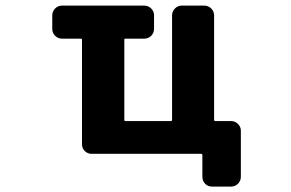

<svg xmlns="http://www.w3.org/2000/svg" viewBox="-20 -568 1040 687"><path d="M738.3 99.6Q723.6 99.6 713.9 89.4Q704.1 79.1 704.1 64.5V-12.7Q704.1 -17.6 699.2 -17.6H307.6Q293.9 -17.6 283.7 -27.3Q273.4 -37.1 273.4 -51.8V-425.8Q273.4 -429.7 268.6 -429.7H202.1Q187.5 -429.7 177.2 -439.9Q167 -450.2 167 -464.8V-512.7Q167 -527.3 177.2 -537.6Q187.5 -547.9 202.1 -547.9H496.1Q510.7 -547.9 521 -537.6Q531.2 -527.3 531.2 -512.7V-464.8Q531.2 -450.2 521 -439.9Q510.7 -429.7 496.1 -429.7H428.7Q424.8 -429.7 424.8 -425.8V-139.6Q424.8 -134.8 428.7 -134.8H590.8Q595.7 -134.8 595.7 -139.6V-512.7Q595.7 -527.3 606 -537.6Q616.2 -547.9 629.9 -547.9H710.9Q725.6 -547.9 735.8 -537.6Q746.1 -527.3 746.1 -512.7V-139.6Q746.1 -134.8 750 -134.8H806.6Q821.3 -134.8 831.5 -124.5Q841.8 -114.3 841.8 -100.6V64.5Q841.8 79.1 831.5 89.4Q821.3 99.6 806.6 99.6Z"/></svg>

Font: Rounded-L Mgen+ 1mn bold
Style: Bold
Weight: 700
Designer: [Source Han Sans]
Ryoko NISHIZUKA  (kana & ideographs); Paul D. Hunt (Latin, Greek & Cyrillic); Wenlong ZHANG  (bopomofo
Version: Version 1.059.20150602